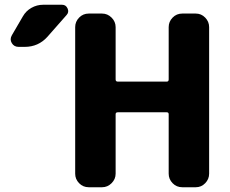

<svg xmlns="http://www.w3.org/2000/svg" viewBox="-20 -787 966 807"><path d="M353 0Q329 0 312.5 -17Q296 -34 296 -57V-673Q296 -696 312.5 -713Q329 -730 353 -730H409Q432 -730 449 -713Q466 -696 466 -673V-453Q466 -444 475 -444H681Q689 -444 689 -453V-673Q689 -696 705.5 -713Q722 -730 746 -730H803Q826 -730 842.5 -713Q859 -696 859 -673V-57Q859 -34 842.5 -17Q826 0 803 0H746Q722 0 705.5 -17Q689 -34 689 -57V-307Q689 -315 681 -315H475Q466 -315 466 -307V-57Q466 -34 449 -17Q432 0 409 0ZM58 -590Q39 -590 29.5 -606Q20 -622 30 -639L76 -718Q89 -741 112 -754Q135 -767 161 -767H241Q257 -767 264 -751.5Q271 -736 260 -724L179 -632Q141 -590 84 -590Z"/></svg>

Font: Rounded Mplus 1c ExtraBold
Style: Regular
Weight: 800
Version: Version 1.059.20150529